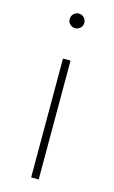

<svg xmlns="http://www.w3.org/2000/svg" viewBox="-113 -765 482 810"><g transform="rotate(15 127.5 -360.0)"><path d="M111 0H144V-519H111ZM127 -656C145 -656 159 -670 159 -688C159 -705 145 -720 127 -720C109 -720 95 -705 95 -688C95 -670 109 -656 127 -656Z"/></g></svg>

Font: Chess Sans ExtraLight
Style: Regular
Weight: 275
Designer: Wolf Bōese
Foundry: Wolf Bōese
Version: Version 7.223;Glyphs 3.3 (3306)